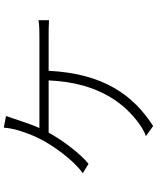

<svg xmlns="http://www.w3.org/2000/svg" viewBox="75 -894 849 1040"><g transform="rotate(-90 500.0 -374.5)"><path d="M326 -586C345 -630 359 -670 370 -704C376 -724 384 -746 391 -767L328 -779C326 -753 322 -732 317 -713C306 -674 289 -623 261 -571C229 -511 153 -401 81 -351L132 -320C189 -366 260 -461 301 -536H584C572 -255 449 -120 355 -50C334 -34 306 -17 282 -9L337 30C503 -77 621 -237 636 -536H822C845 -536 882 -536 910 -534V-591C883 -586 847 -586 822 -586Z"/></g></svg>

Font: Noto Sans Japanese Light
Style: Regular
Weight: 300
Designer: Ryoko NISHIZUKA (kana & ideographs); Paul D. Hunt (Latin, Greek & Cyrillic); Wenlong ZHANG (bopomofo); Sandoll Communica
Foundry: Adobe Systems Incorporated
Version: Version 1.000;PS 1;hotconv 1.0.78;makeotf.lib2.5.61930